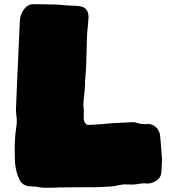

<svg xmlns="http://www.w3.org/2000/svg" viewBox="-20 -856 827 898"><path d="M195.8 22C182.1 22 172.9 21.5 168.5 20.5C154.3 17.1 139.6 15.6 125.5 15.6C98.6 15.6 80.1 4.4 69.8 -18.1C59.6 -40.5 53.2 -64.5 50.8 -89.4C49.3 -110.8 48.8 -132.3 48.8 -153.8C48.8 -192.9 50.8 -224.1 54.2 -247.1C56.2 -259.3 57.6 -272 58.6 -284.2C58.6 -294.9 58.1 -305.7 56.6 -315.9C55.2 -326.2 54.7 -336.4 54.7 -346.7C56.6 -403.8 63 -543 73.2 -763.7C74.7 -780.8 81.1 -797.4 92.3 -812.5C103 -827.6 117.2 -835.9 135.3 -836.4C156.2 -836.4 194.8 -835.9 251 -834.5C285.6 -831.1 311 -829.1 326.7 -829.1C352.5 -829.1 370.1 -824.7 379.9 -815.4C389.2 -806.2 394 -793.5 394 -777.3C394 -772 393.6 -766.6 393.1 -760.3C388.7 -716.8 386.7 -689.5 386.7 -678.2C386.7 -678.2 382.8 -541.5 382.8 -541.5C382.8 -538.1 381.3 -520 378.9 -486.3C377.9 -485.8 377.4 -482.9 377.4 -476.6C377.4 -468.3 377.4 -463.9 377.9 -462.4C377.9 -460.9 377.9 -459.5 377.9 -459C377.9 -454.6 377 -442.9 375 -424.3C371.6 -397.9 370.1 -377.4 370.1 -363.3C370.1 -358.9 370.6 -355 371.1 -350.6C371.6 -346.2 372.1 -341.8 372.1 -337.9C372.1 -337.9 371.6 -303.7 371.6 -303.7C371.6 -293.5 374.5 -285.2 379.9 -278.8C383.3 -274.4 387.2 -272 391.6 -272C410.2 -272.5 428.7 -273.4 447.8 -274.9C478.5 -278.3 530.3 -281.7 603 -284.7C610.4 -284.2 617.2 -282.7 624.5 -280.3C633.3 -276.9 645 -275.4 659.2 -275.4C659.2 -275.4 673.3 -275.9 673.3 -275.9C687 -275.9 699.2 -271 710 -260.7C720.7 -250.5 727.1 -237.3 729 -221.2C731.4 -196.3 734.4 -159.7 737.8 -111.3C736.3 -77.1 735.4 -54.7 733.9 -43.5C731.4 -29.3 723.1 -18.6 710 -10.3C696.8 -2 683.6 2.4 670.9 2.4C670.9 2.4 654.8 1.5 654.8 1.5C645.5 1.5 636.2 2.4 627 4.4C617.7 6.3 606.9 7.3 595.7 7.3C591.3 7.3 586.4 7.3 581.5 6.8C576.2 6.3 568.4 6.3 557.6 6.3C549.8 7.3 542 8.8 534.7 10.3C517.6 14.6 496.6 17.1 471.2 17.6C445.3 18.6 429.2 19.5 422.9 20C422.9 20 403.3 19.5 403.3 19.5C403.3 19.5 257.8 20.5 257.8 20.5C243.7 21.5 231 22 218.8 22C218.8 22 195.8 22 195.8 22Z"/></svg>

Font: Kaph
Style: Regular
Weight: 400
Designer: GGBotNet
Foundry: f0n7.com